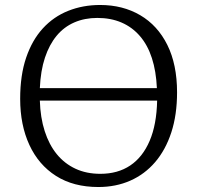

<svg xmlns="http://www.w3.org/2000/svg" viewBox="-20 -737 791 771"><path d="M375 14Q275 14 205 -30.5Q135 -75 98 -155Q61 -235 61 -340Q61 -435 85 -505.5Q109 -576 152 -623Q195 -670 254 -693.5Q313 -717 382 -717Q473 -717 543 -676Q613 -635 652 -556.5Q691 -478 691 -366Q691 -276 668 -205.5Q645 -135 603 -86Q561 -37 503 -11.5Q445 14 375 14ZM383 -39Q453 -39 503 -72.5Q553 -106 581 -171.5Q609 -237 611 -333H140Q142 -265 159.5 -210.5Q177 -156 208 -118Q239 -80 283 -59.5Q327 -39 383 -39ZM140 -383H610Q607 -451 590 -503.5Q573 -556 542 -592Q511 -628 468 -646.5Q425 -665 371 -665Q320 -665 278.5 -647Q237 -629 207.5 -593.5Q178 -558 160.5 -505.5Q143 -453 140 -383Z"/></svg>

Font: Literata 18pt Light
Style: Regular
Weight: 300
Designer: Latin by Veronika Burian and Jose Scaglione. Greek by Irene Vlachou. Cyrillic by Vera Evstafieva.
Foundry: TypeTogether
Version: Version 3.103;gftools[0.9.29]